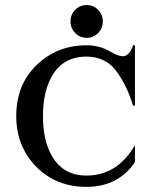

<svg xmlns="http://www.w3.org/2000/svg" viewBox="-20 -725 624 755"><path d="M275.9 -686.5Q294.4 -705.1 320.8 -705.1Q347.2 -705.1 365.7 -686.5Q384.3 -668 384.3 -640.9Q384.3 -613.8 365.7 -595Q347.2 -576.2 320.8 -576.2Q294.4 -576.2 275.9 -595Q257.3 -613.8 257.3 -640.9Q257.3 -668 275.9 -686.5ZM320.3 9.8Q200.7 9.8 123 -68.8Q43.9 -148.9 43.9 -268.6Q43.9 -391.1 123 -468.3Q203.6 -546.9 320.3 -546.9Q372.1 -546.9 413.1 -522.5Q443.8 -503.9 462.9 -503.9Q488.8 -503.9 503.4 -546.9H510.7V-309.6H503.4Q479.5 -387.2 438.5 -443.8Q396 -502.4 320.3 -502.4Q229 -502.4 185.1 -427.2Q148.9 -365.2 148.9 -268.6Q148.9 -171.9 185.1 -109.9Q229 -34.7 320.3 -34.7Q441.4 -34.7 510.7 -154.3V-87.4Q444.3 9.8 320.3 9.8Z"/></svg>

Font: Modern Antiqua
Style: Book
Weight: 400
Designer: Wojciech Kalinowski "wmk69" (wmk69@o2.pl)
Foundry: Wojciech Kalinowski "wmk69" (wmk69@o2.pl)
Version: Version 3.1.0; 2021-05-28